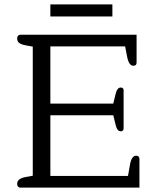

<svg xmlns="http://www.w3.org/2000/svg" viewBox="-20 -853 724 873"><path d="M209 -833H491V-778H209ZM58 -17Q58 -41 96 -48L129 -54V-641L96 -647Q76 -651 67 -658Q58 -665 58 -678Q58 -686 62 -690.5Q66 -695 72 -695H601V-568Q601 -554 586 -554Q566 -554 558 -595L549 -642H209V-382H495L506 -427Q513 -455 529 -455Q542 -455 542 -442V-270Q542 -256 529 -256Q513 -256 506 -284L495 -329H209V-53H562L571 -104Q578 -145 599 -145Q614 -145 614 -130V0H72Q66 0 62 -4.5Q58 -9 58 -17Z"/></svg>

Font: Maitree
Style: Regular
Weight: 400
Designer: CadsonDemak Team
Foundry: CadsonDemak
Version: Version 1.001